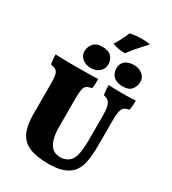

<svg xmlns="http://www.w3.org/2000/svg" viewBox="-252 -1204 1200 1342"><g transform="rotate(30 348.5 -533.0)"><path d="M596 -277Q596 -191 583.5 -135Q571 -79 536 -44Q505 -16 461 -3.5Q417 9 359 9Q259 9 201 -16.5Q143 -42 118.5 -97Q94 -152 94 -239V-486Q94 -533 88.5 -556Q83 -579 69 -588Q55 -597 28 -601Q24 -617 22 -637Q20 -657 20 -679Q40 -678 78 -677Q116 -676 156 -676Q176 -676 206 -676Q236 -676 268 -676.5Q300 -677 326 -677.5Q352 -678 364 -679Q364 -655 363 -636.5Q362 -618 358 -601Q331 -597 317.5 -587.5Q304 -578 299 -555Q294 -532 294 -486V-256Q294 -194 306.5 -153Q319 -112 344 -92Q369 -72 406 -72Q429 -72 452.5 -82Q476 -92 492 -115Q501 -128 507 -148.5Q513 -169 516.5 -202.5Q520 -236 520 -287V-467Q520 -517 513.5 -544.5Q507 -572 493 -584Q479 -596 454 -601Q451 -621 449.5 -641Q448 -661 448 -679Q462 -678 482.5 -677.5Q503 -677 524.5 -676.5Q546 -676 560 -676Q589 -676 618.5 -677Q648 -678 667 -679Q667 -657 665.5 -637.5Q664 -618 659 -601Q633 -598 619.5 -586Q606 -574 601 -548Q596 -522 596 -476ZM537 -719Q487 -719 461.5 -744Q436 -769 436 -809Q436 -847 462.5 -868Q489 -889 532 -889Q574 -889 601.5 -866Q629 -843 629 -809Q629 -774 608 -746.5Q587 -719 537 -719ZM280 -719Q237 -719 210 -742.5Q183 -766 183 -799Q183 -834 205.5 -861.5Q228 -889 277 -889Q328 -889 351 -864Q374 -839 374 -801Q374 -767 347.5 -743Q321 -719 280 -719ZM435 -928Q404 -928 380 -933Q356 -938 333 -946Q350 -972 367 -1006Q384 -1040 394 -1065Q417 -1070 441 -1072.5Q465 -1075 488 -1075Q528 -1075 556 -1069Q521 -1032 491 -997.5Q461 -963 435 -928Z"/></g></svg>

Font: Vollkorn Black
Style: Regular
Weight: 900
Designer: Friedrich Althausen
Foundry: Friedrich Althausen
Version: Version 5.000